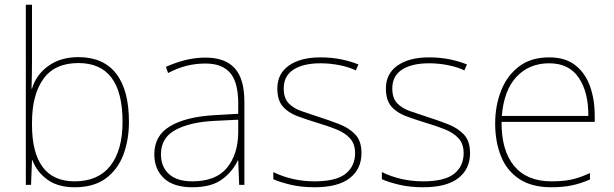

<svg xmlns="http://www.w3.org/2000/svg" viewBox="-20 -780 2590 810"><path d="M115 -525Q115 -501 114.5 -466Q114 -431 113 -406H115Q132 -464 183.5 -501.5Q235 -539 311 -539Q416 -539 470 -469.5Q524 -400 524 -266Q524 -190 500.5 -127.5Q477 -65 426.5 -27.5Q376 10 295 10Q224 10 179.5 -22.5Q135 -55 117 -104H115L111 0H89V-760H115ZM311 -514Q211 -514 163 -447Q115 -380 115 -263V-253Q115 -137 159.5 -76Q204 -15 295 -15Q394 -15 445.5 -80.5Q497 -146 497 -266Q497 -514 311 -514Z M847 -537Q929 -537 970 -492.5Q1011 -448 1011 -350V0H989L985 -103H983Q962 -57 917 -23.5Q872 10 791 10Q712 10 671.5 -28Q631 -66 631 -129Q631 -208 697.5 -247.5Q764 -287 882 -294L985 -300V-343Q985 -433 951 -472.5Q917 -512 847 -512Q807 -512 769.5 -503Q732 -494 689 -472L680 -498Q720 -516 761.5 -526.5Q803 -537 847 -537ZM884 -270Q782 -265 720.5 -232Q659 -199 659 -129Q659 -76 693 -45.5Q727 -15 791 -15Q891 -15 937.5 -72Q984 -129 985 -220V-275Z M1505 -134Q1505 -67 1455.5 -28.5Q1406 10 1307 10Q1252 10 1207 -0.5Q1162 -11 1133 -24V-54Q1213 -15 1307 -15Q1398 -15 1438 -47Q1478 -79 1478 -134Q1478 -173 1456.5 -196.5Q1435 -220 1398.5 -234.5Q1362 -249 1318 -262Q1272 -276 1233.5 -290.5Q1195 -305 1172.5 -331.5Q1150 -358 1150 -407Q1150 -469 1199 -503.5Q1248 -538 1332 -538Q1379 -538 1420 -529.5Q1461 -521 1492 -508L1481 -483Q1453 -497 1412.5 -505Q1372 -513 1332 -513Q1260 -513 1218.5 -486.5Q1177 -460 1177 -407Q1177 -366 1197.5 -344.5Q1218 -323 1252.5 -311Q1287 -299 1327 -286Q1371 -272 1412 -256Q1453 -240 1479 -212.5Q1505 -185 1505 -134Z M1963 -134Q1963 -67 1913.5 -28.5Q1864 10 1765 10Q1710 10 1665 -0.5Q1620 -11 1591 -24V-54Q1671 -15 1765 -15Q1856 -15 1896 -47Q1936 -79 1936 -134Q1936 -173 1914.5 -196.5Q1893 -220 1856.5 -234.5Q1820 -249 1776 -262Q1730 -276 1691.5 -290.5Q1653 -305 1630.5 -331.5Q1608 -358 1608 -407Q1608 -469 1657 -503.5Q1706 -538 1790 -538Q1837 -538 1878 -529.5Q1919 -521 1950 -508L1939 -483Q1911 -497 1870.5 -505Q1830 -513 1790 -513Q1718 -513 1676.5 -486.5Q1635 -460 1635 -407Q1635 -366 1655.5 -344.5Q1676 -323 1710.5 -311Q1745 -299 1785 -286Q1829 -272 1870 -256Q1911 -240 1937 -212.5Q1963 -185 1963 -134Z M2297 -538Q2365 -538 2407 -505Q2449 -472 2469 -416.5Q2489 -361 2489 -291V-266H2096Q2095 -145 2149 -80Q2203 -15 2306 -15Q2354 -15 2388.5 -22Q2423 -29 2469 -50V-23Q2431 -6 2392.5 2Q2354 10 2306 10Q2223 10 2170.5 -25Q2118 -60 2093.5 -121Q2069 -182 2069 -259Q2069 -334 2094 -397.5Q2119 -461 2169.5 -499.5Q2220 -538 2297 -538ZM2297 -513Q2213 -513 2159.5 -456.5Q2106 -400 2097 -291H2462Q2463 -390 2422 -451.5Q2381 -513 2297 -513Z"/></svg>

Font: Noto Sans Gujarati Thin
Style: Regular
Weight: 100
Designer: Jelle Bosma - Monotype Design Team, Universal Thirst
Foundry: Monotype Imaging Inc.
Version: Version 2.106; ttfautohint (v1.8.4.7-5d5b)